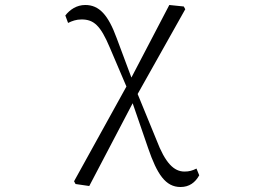

<svg xmlns="http://www.w3.org/2000/svg" viewBox="-20 -543 1040 770"><path d="M283 195 338 203 512 -129 574 51C610 156 644 207 704 207C739 207 763 189 779 160L768 133C752 141 739 145 720 145C678 145 643 112 607 17L532 -166L723 -506L717 -517L659 -523L507 -232L448 -390C414 -483 378 -523 322 -523C287 -523 260 -504 242 -481L253 -451C269 -459 286 -465 307 -465C356 -465 383 -441 420 -353L487 -196L277 184Z"/></svg>

Font: Kiri Minchoo Light
Style: Regular
Weight: 300
Designer: Ryoko NISHIZUKA 西塚涼子 (kana & ideographs); Frank Grießhammer (Latin, Greek & Cyrillic);
akenotsuki.com/eyeben/fonts/ (U+
Foundry: Adobe
akenotsuki.com/eyeben/fonts/
Version: Version 4.002;hotconv 1.0.119;makeotfexe 2.5.65604